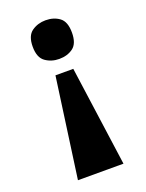

<svg xmlns="http://www.w3.org/2000/svg" viewBox="-138 -612 655 860"><g transform="rotate(-20 189.5 -181.5)"><path d="M232 -296 298 180H81L147 -296ZM189 -543Q228 -543 255 -523Q282 -503 282 -451Q282 -399 255 -379Q228 -359 189 -359Q152 -359 123.5 -379Q95 -399 95 -451Q95 -503 123.5 -523Q152 -543 189 -543Z"/></g></svg>

Font: Noto Rashi Hebrew Black
Style: Regular
Weight: 900
Version: Version 1.006